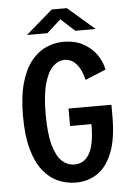

<svg xmlns="http://www.w3.org/2000/svg" viewBox="-59 -918 668 974"><g transform="rotate(-5 275.0 -431.0)"><path d="M288 11Q241 11 198 -7.8Q155 -26.5 121.5 -68.2Q88 -110 68.8 -178.8Q49.5 -247.5 49.5 -348Q49.5 -447.5 69 -516.2Q88.5 -585 122.2 -626.8Q156 -668.5 198.5 -687.2Q241 -706 287 -706Q343.5 -706 385.5 -683.5Q427.5 -661 453.5 -624.8Q479.5 -588.5 487 -547L382 -503.5Q377.5 -525.5 366 -551.2Q354.5 -577 334.2 -595.5Q314 -614 284.5 -614Q252 -614 225 -588Q198 -562 181.5 -503.8Q165 -445.5 165 -348Q165 -249 181.2 -190.5Q197.5 -132 225.5 -106.5Q253.5 -81 289 -81Q338.5 -81 365.2 -127.5Q392 -174 392 -277.5H283V-366.5H501.5V-306.5Q501.5 -195.5 474.5 -125.5Q447.5 -55.5 399.5 -22.2Q351.5 11 288 11ZM105.5 -756.5 242 -874.5H319L455.5 -756.5H351.5L281 -821L209.5 -756.5Z"/></g></svg>

Font: Trispace SemiCondensed Medium
Style: Regular
Weight: 500
Width: 4
Designer: Tyler Finck
Foundry: Etcetera Type Company
Version: Version 1.210; ttfautohint (v1.8.3)